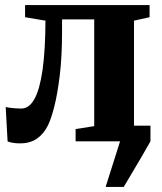

<svg xmlns="http://www.w3.org/2000/svg" viewBox="-20 -558 639 758"><path d="M397 180 454 0 451 -62H574V0Q557 30.5 537.5 63.5Q518 96.5 500 126.8Q482 157 468.5 180ZM58.5 8Q42.5 8 30.5 5.8Q18.5 3.5 10 0.5L2.5 -135.5Q12.5 -133 30.5 -131.2Q48.5 -129.5 64 -129.5Q95 -129.5 116 -167.2Q137 -205 148 -282Q159 -359 159.5 -476.5L79 -490V-538H570.5V-490L509 -476.5V-60L572 -48.5V0H278.5V-48.5L352 -60V-481.5H225V-433.5Q225 -334.5 216 -260.8Q207 -187 194.5 -137.8Q182 -88.5 169.5 -63.5Q153 -29.5 126 -10.8Q99 8 58.5 8Z"/></svg>

Font: Merriweather 60pt ExtraBold
Style: Regular
Weight: 800
Version: Version 2.100